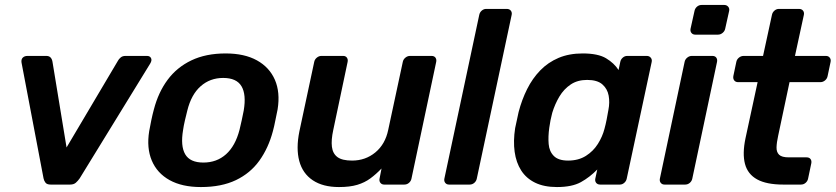

<svg xmlns="http://www.w3.org/2000/svg" viewBox="-20 -746 3378 776"><path d="M185 0Q170 0 164 -7.5Q158 -15 156 -25L67 -493Q65 -506 72 -513Q79 -520 91 -520H167Q178 -520 184 -514Q190 -508 192 -497L249 -150L457 -501Q460 -507 467.5 -513.5Q475 -520 487 -520H574Q586 -520 590.5 -511Q595 -502 587 -489L302 -25Q295 -15 286.5 -7.5Q278 0 263 0Z M792 10Q716 10 665.5 -18Q615 -46 593.5 -97Q572 -148 583 -216Q586 -234 591.5 -260Q597 -286 602 -304Q620 -373 657.5 -423.5Q695 -474 753.5 -502Q812 -530 892 -530Q968 -530 1018.5 -502Q1069 -474 1091 -423.5Q1113 -373 1102 -304Q1098 -286 1093 -260Q1088 -234 1083 -216Q1065 -148 1028.5 -97Q992 -46 933.5 -18Q875 10 792 10ZM802 -89Q856 -89 893.5 -122.5Q931 -156 948 -221Q952 -236 957 -260Q962 -284 965 -299Q976 -364 956 -397.5Q936 -431 882 -431Q829 -431 791 -397.5Q753 -364 737 -299Q733 -284 727.5 -260Q722 -236 720 -221Q709 -156 728.5 -122.5Q748 -89 802 -89Z M1350 10Q1285 10 1244 -17.5Q1203 -45 1189.5 -95.5Q1176 -146 1190 -215L1250 -496Q1252 -506 1260.5 -513Q1269 -520 1279 -520H1367Q1377 -520 1382 -513Q1387 -506 1385 -496L1327 -221Q1318 -180 1321.5 -152.5Q1325 -125 1344 -111Q1363 -97 1403 -97Q1457 -97 1497 -130Q1537 -163 1549 -221L1608 -496Q1610 -506 1618.5 -513Q1627 -520 1637 -520H1724Q1735 -520 1740 -513Q1745 -506 1743 -496L1643 -24Q1641 -14 1633 -7Q1625 0 1614 0H1533Q1523 0 1517.5 -7Q1512 -14 1514 -24L1522 -65Q1500 -42 1477 -25Q1454 -8 1424 1Q1394 10 1350 10Z M1795 0Q1785 0 1779.5 -7Q1774 -14 1776 -24L1917 -686Q1919 -696 1927 -703Q1935 -710 1945 -710H2028Q2039 -710 2044.5 -703Q2050 -696 2048 -686L1907 -24Q1905 -14 1897 -7Q1889 0 1878 0Z M2231 10Q2179 10 2143 -7.5Q2107 -25 2086.5 -57Q2066 -89 2060 -132.5Q2054 -176 2062 -228Q2066 -246 2069 -260.5Q2072 -275 2076 -293Q2089 -343 2110.5 -386Q2132 -429 2163.5 -461.5Q2195 -494 2237.5 -512Q2280 -530 2335 -530Q2397 -530 2429.5 -510.5Q2462 -491 2480 -463L2487 -496Q2489 -506 2497 -513Q2505 -520 2515 -520H2594Q2604 -520 2610 -513Q2616 -506 2614 -496L2513 -24Q2511 -14 2503 -7Q2495 0 2485 0H2406Q2395 0 2389.5 -7Q2384 -14 2386 -24L2394 -61Q2364 -30 2328 -10Q2292 10 2231 10ZM2276 -97Q2318 -97 2348 -116Q2378 -135 2396.5 -164.5Q2415 -194 2423 -225Q2428 -243 2432 -263.5Q2436 -284 2439 -302Q2445 -332 2440 -359.5Q2435 -387 2414.5 -405Q2394 -423 2353 -423Q2314 -423 2286.5 -404.5Q2259 -386 2241 -356Q2223 -326 2212 -290Q2208 -275 2205 -260Q2202 -245 2200 -230Q2195 -194 2197.5 -164Q2200 -134 2218.5 -115.5Q2237 -97 2276 -97Z M2666 0Q2656 0 2650.5 -7Q2645 -14 2647 -24L2747 -496Q2749 -506 2757.5 -513Q2766 -520 2776 -520H2859Q2870 -520 2875 -513Q2880 -506 2878 -496L2778 -24Q2776 -14 2768 -7Q2760 0 2749 0ZM2790 -606Q2780 -606 2774.5 -613Q2769 -620 2771 -630L2787 -702Q2789 -712 2797 -719Q2805 -726 2816 -726H2907Q2917 -726 2923 -719Q2929 -712 2927 -702L2911 -630Q2909 -620 2900.5 -613Q2892 -606 2882 -606Z M3146 0Q3078 0 3040 -21Q3002 -42 2991 -83.5Q2980 -125 2993 -187L3042 -414H2963Q2953 -414 2947.5 -421Q2942 -428 2944 -439L2956 -496Q2958 -506 2966.5 -513Q2975 -520 2986 -520H3064L3100 -686Q3102 -696 3110 -703Q3118 -710 3128 -710H3209Q3220 -710 3225.5 -703Q3231 -696 3229 -686L3193 -520H3318Q3328 -520 3333.5 -513Q3339 -506 3337 -496L3325 -439Q3323 -428 3314.5 -421Q3306 -414 3296 -414H3171L3125 -197Q3119 -170 3118.5 -150.5Q3118 -131 3129 -120.5Q3140 -110 3168 -110H3240Q3251 -110 3256 -103Q3261 -96 3259 -86L3246 -24Q3244 -14 3236 -7Q3228 0 3217 0Z"/></svg>

Font: Rubik Light Medium
Style: Italic
Weight: 500
Italic angle: -12°
Version: Version 2.104